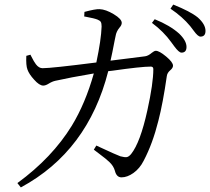

<svg xmlns="http://www.w3.org/2000/svg" viewBox="-20 -785 918 839"><path d="M71 34 56 15Q208 -96 294 -236Q353 -333 390 -464Q284 -446 222 -432Q208 -429 192 -419Q179 -411 169 -411Q152 -411 129 -437Q107 -461 100 -481Q93 -499 95 -541L113 -546Q114 -544 116 -540Q129 -514 137 -504Q150 -487 166 -487Q205 -487 401 -512Q422 -611 424 -669Q424 -683 420.5 -689Q417 -695 407 -699Q393 -705 354 -712Q350 -713 348 -713L349 -733Q397 -746 415 -745Q442 -744 477 -723Q512 -702 512 -685Q512 -675 502 -664Q488 -647 485 -627Q484 -621 481 -608Q470 -550 463 -520Q495 -524 551 -531Q599 -537 614 -539Q628 -541 643 -554Q654 -563 661 -563Q676 -563 706 -538Q736 -513 736 -498Q736 -488 724 -478Q711 -467 709 -453Q692 -334 672 -257Q647 -157 608 -83Q591 -49 563 -29Q536 -10 511 -10Q489 -10 482 -39Q476 -60 458 -77Q446 -89 411 -115Q397 -125 390 -131L401 -149Q406 -147 416 -142Q489 -108 506 -102Q525 -97 534 -98.5Q543 -100 553 -112Q593 -162 624 -303Q650 -421 650 -483Q650 -494 639 -494Q597 -494 471 -476Q459 -475 453 -474Q364 -124 71 34ZM773 -555Q762 -555 742 -582Q733 -594 728 -601Q695 -647 644 -685L656 -701Q723 -674 763 -638Q795 -607 795 -580Q795 -555 773 -555ZM856 -625Q845 -625 827 -650Q817 -664 811 -671Q777 -712 725 -747L737 -765Q812 -735 844 -709Q878 -679 878 -650Q878 -625 856 -625Z"/></svg>

Font: GenRyuMin TW R
Style: Regular
Weight: 400
Version: Version 1.501;PS 1;hotconv 16.6.51;makeotf.lib2.5.65220